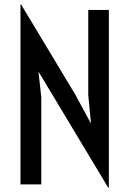

<svg xmlns="http://www.w3.org/2000/svg" viewBox="-20 -822 577 856"><path d="M71.3 0V-801.8H74.2L315.9 -399.9L385.7 -271L373.5 -398.4V-777.8H465.3V14.6H462.4L220.2 -388.7L151.4 -502.9L164.1 -388.7V0Z"/></svg>

Font: Voltaire
Style: Regular
Weight: 400
Designer: Yvonne Schüttler, Eben Sorkin, Emma Marichal
Foundry: Sorkin Type Co.
Version: Version 1.010; ttfautohint (v1.8.4.7-5d5b)